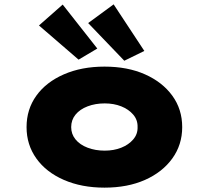

<svg xmlns="http://www.w3.org/2000/svg" viewBox="-20 -852 959 882"><path d="M460 10Q355 10 273.5 -25.5Q192 -61 147 -124Q102 -187 102 -268Q102 -350 147 -412.5Q192 -475 273.5 -510.5Q355 -546 460 -546Q566 -546 646 -510.5Q726 -475 771.5 -412.5Q817 -350 817 -268Q817 -187 771.5 -124Q726 -61 646 -25.5Q566 10 460 10ZM461 -160Q503 -160 537 -173.5Q571 -187 592 -211.5Q613 -236 612 -268Q613 -301 592 -325.5Q571 -350 537 -363.5Q503 -377 461 -377Q418 -377 382.5 -363.5Q347 -350 327 -325.5Q307 -301 307 -268Q307 -236 327 -211.5Q347 -187 382.5 -173.5Q418 -160 461 -160ZM551 -573 385 -746 502 -832 643 -618ZM341 -578 159 -735 268 -831 427 -629Z"/></svg>

Font: Lexend Peta Black
Style: Regular
Weight: 900
Version: Version 1.007